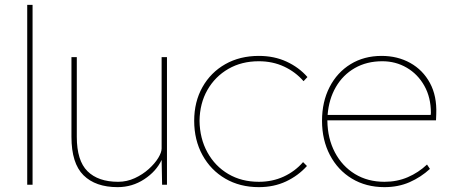

<svg xmlns="http://www.w3.org/2000/svg" viewBox="-20 -760 1850 790"><path d="M92 0V-740H114V0Z M464 10Q373 10 323.5 -39Q274 -88 274 -197V-525H296V-197Q296 -99 340 -55.5Q384 -12 466 -12Q502 -12 534.5 -27Q567 -42 592 -64.5Q617 -87 631 -110Q645 -133 645 -149V-525H667V0H647L645 -102Q623 -55 573.5 -22.5Q524 10 464 10Z M1045 10Q967 10 907 -25Q847 -60 813 -122Q779 -184 779 -263Q779 -341 813 -401.5Q847 -462 907 -496Q967 -530 1045 -530Q1108 -530 1159 -506.5Q1210 -483 1245 -443L1229 -426Q1196 -464 1149 -486Q1102 -508 1045 -508Q974 -508 919.5 -476.5Q865 -445 833.5 -390Q802 -335 801 -263Q802 -190 833.5 -133Q865 -76 919.5 -44Q974 -12 1045 -12Q1101 -12 1147.5 -33.5Q1194 -55 1227 -93L1243 -77Q1207 -37 1157 -13.5Q1107 10 1045 10Z M1562 10Q1486 10 1428 -25Q1370 -60 1337.5 -122Q1305 -184 1305 -263Q1305 -341 1336 -401.5Q1367 -462 1422.5 -496Q1478 -530 1550 -530Q1616 -530 1668 -501Q1720 -472 1749 -418.5Q1778 -365 1775 -291L1774 -265H1327V-263Q1328 -190 1358 -133Q1388 -76 1440.5 -44Q1493 -12 1562 -12Q1614 -12 1658 -31Q1702 -50 1737 -83L1749 -65Q1712 -31 1665.5 -10.5Q1619 10 1562 10ZM1553 -508Q1489 -508 1440 -480Q1391 -452 1362 -402Q1333 -352 1328 -287H1752L1753 -295Q1753 -359 1726 -407Q1699 -455 1653.5 -481.5Q1608 -508 1553 -508Z"/></svg>

Font: Lexend Thin
Style: Regular
Weight: 100
Designer: Bonnie Shaver-Troup, Thomas Jockin
Foundry: Lexend
Version: Version 1.007; ttfautohint (v1.8.3)